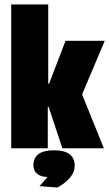

<svg xmlns="http://www.w3.org/2000/svg" viewBox="-20 -661 487 856"><path d="M443 0H258L197 -184H193V0H30V-641H195V-288H199L272 -479H447L346 -240ZM129 76Q129 9 221 9Q313 9 313 78Q313 132 236 175L156 169L192 128Q164 128 146.5 114.5Q129 101 129 76Z"/></svg>

Font: Passion One
Style: Regular
Weight: 400
Designer: Alejandro Lo Celso
Foundry: Fontstage
Version: Version 1.002